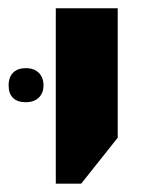

<svg xmlns="http://www.w3.org/2000/svg" viewBox="-61 -651 370 457"><path d="M71.8 -631.3H219.2V-323.2L132.3 -213.9H71.8ZM-40.5 -447.8Q-40.5 -467.3 -29.8 -478Q-19 -488.8 0.5 -488.8Q20 -488.8 31.2 -477.8Q42.5 -466.8 42.5 -447.8Q42.5 -429.2 31.2 -418.5Q20 -407.7 0 -407.7Q-19.5 -407.7 -30 -418Q-40.5 -428.2 -40.5 -447.8Z"/></svg>

Font: Viking Open Sans
Style: Bold
Weight: 700
Foundry: Ascender Corporation
Version: Version 2.001